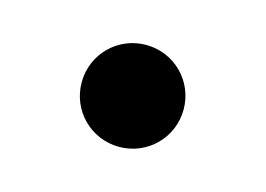

<svg xmlns="http://www.w3.org/2000/svg" viewBox="-38 -195 363 262"><g transform="rotate(15 143.5 -64.0)"><path d="M71 -64C71 -24 103 8 143 8C183 8 215 -24 215 -64C215 -104 183 -136 143 -136C103 -136 71 -104 71 -64Z"/></g></svg>

Font: GFS Fleischman
Style: Regular
Weight: 400
Designer: George Matthiopoulos
Foundry: George Matthiopoulos
Version: Version 1.0